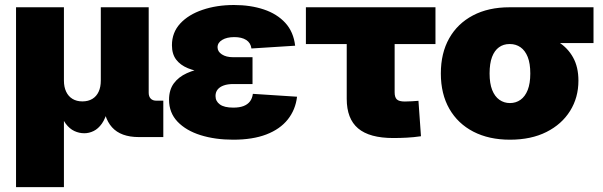

<svg xmlns="http://www.w3.org/2000/svg" viewBox="-20 -559 2458 783"><path d="M45.4 204.1V-529.3H240.7V-230.5Q240.7 -204.1 249.8 -185.1Q258.8 -166 275.6 -155.8Q292.5 -145.5 315.9 -145.5Q339.8 -145.5 356.7 -155.8Q373.5 -166 382.3 -185.1Q391.1 -204.1 391.1 -230.5V-529.3H586.4V-180.7Q586.4 -165.5 594.5 -157Q602.5 -148.4 617.7 -148.4H646V0H546.4Q472.7 0 436.8 -40Q400.9 -80.1 400.9 -154.3V-203.6H428.2Q428.2 -148.9 419.4 -112.5Q410.6 -76.2 395.5 -54.9Q380.4 -33.7 361.8 -24.7Q343.3 -15.6 323.7 -15.6Q302.7 -15.6 283.2 -24.7Q263.7 -33.7 247.8 -54.9Q231.9 -76.2 222.7 -112.5Q213.4 -148.9 213.4 -203.6H240.7V204.1Z M930.7 10.7Q857.4 10.7 798.1 -7.8Q738.8 -26.4 704.1 -62.7Q669.4 -99.1 669.4 -152.3Q669.4 -192.4 688.7 -218.8Q708 -245.1 741.9 -260.5Q775.9 -275.9 819.1 -282.5Q862.3 -289.1 909.7 -289.1H1009.8V-216.3H931.6Q908.2 -216.3 892.1 -210.4Q876 -204.6 867.4 -193.8Q858.9 -183.1 858.9 -167.5Q858.9 -146 876.7 -133.1Q894.5 -120.1 931.6 -120.1Q956.5 -120.1 973.1 -126.5Q989.7 -132.8 999.3 -145.3Q1008.8 -157.7 1011.2 -176.3L1191.4 -164.6Q1185.1 -111.3 1153.6 -71.8Q1122.1 -32.2 1066.2 -10.7Q1010.3 10.7 930.7 10.7ZM913.6 -258.3Q862.8 -258.3 820.1 -263.2Q777.3 -268.1 746.3 -280.8Q715.3 -293.5 698.2 -316.2Q681.2 -338.9 681.2 -374.5Q681.2 -426.3 714.8 -462.9Q748.5 -499.5 806.2 -519Q863.8 -538.6 934.1 -538.6Q1001.5 -538.6 1055.7 -520.5Q1109.9 -502.4 1143.6 -465.6Q1177.2 -428.7 1183.6 -372.6L1005.4 -361.3Q1002.4 -384.3 984.1 -396Q965.8 -407.7 935.5 -407.7Q904.8 -407.7 886 -396.2Q867.2 -384.8 867.2 -366.2Q867.2 -348.6 884.8 -337.2Q902.3 -325.7 930.7 -325.7H1009.8V-258.3Z M1584 3.9Q1486.8 3.9 1440.4 -35.4Q1394 -74.7 1394 -155.8V-379.4H1227.5V-529.3H1755.9V-379.4H1589.4V-182.6Q1589.4 -162.1 1598.4 -153.6Q1607.4 -145 1630.9 -145Q1643.6 -145 1659.7 -146Q1675.8 -147 1686.5 -147.9L1696.8 -3.4Q1667 1 1638.9 2.4Q1610.8 3.9 1584 3.9Z M2059.6 10.7Q1974.1 10.7 1910.6 -22Q1847.2 -54.7 1812.5 -115.2Q1777.8 -175.8 1777.8 -259.3Q1777.8 -342.3 1811.8 -402.6Q1845.7 -462.9 1908.7 -496.1Q1971.7 -529.3 2057.6 -529.3H2400.4V-383.3H2161.1L2057.6 -379.4Q2033.2 -379.4 2014.9 -366.2Q1996.6 -353 1986.6 -326.7Q1976.6 -300.3 1976.6 -259.3Q1976.6 -218.8 1987.1 -192.1Q1997.6 -165.5 2016.6 -152.1Q2035.6 -138.7 2059.6 -138.7Q2084 -138.7 2102.8 -152.1Q2121.6 -165.5 2132.1 -192.1Q2142.6 -218.8 2142.6 -259.3Q2142.6 -300.3 2132.1 -326.7Q2121.6 -353 2102.8 -366.2Q2084 -379.4 2059.6 -379.4V-433.1Q2117.2 -433.1 2168 -422.4Q2218.8 -411.6 2257.1 -387.7Q2295.4 -363.8 2317.1 -324.7Q2338.9 -285.6 2338.9 -230Q2338.9 -161.1 2304.9 -106.7Q2271 -52.2 2208.5 -20.8Q2146 10.7 2059.6 10.7Z"/></svg>

Font: Inter 24pt Black
Style: Regular
Weight: 900
Designer: Rasmus Andersson
Foundry: rsms
Version: Version 4.001;git-66647c0bb